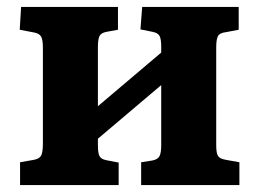

<svg xmlns="http://www.w3.org/2000/svg" viewBox="-20 -535 749 555"><path d="M38 0V-66L78 -73Q94 -76 99 -85.5Q104 -95 104 -121V-396Q104 -420 99 -429Q94 -438 79 -441L37 -449L41 -515H321V-449L288 -443Q272 -440 267.5 -430.5Q263 -421 263 -398V-228L446 -383V-400Q446 -423 441 -431.5Q436 -440 421 -443L386 -450L391 -515H670V-449L633 -442Q615 -440 610 -430.5Q605 -421 605 -398V-115Q605 -93 610 -84.5Q615 -76 633 -73L672 -66V0H388V-66L420 -71Q436 -74 441 -83.5Q446 -93 446 -116V-289L263 -134V-115Q263 -93 267.5 -84Q272 -75 287 -72L323 -65V0Z"/></svg>

Font: Literata 18pt
Style: Bold
Weight: 700
Designer: Latin by Veronika Burian and Jose Scaglione. Greek by Irene Vlachou. Cyrillic by Vera Evstafieva.
Foundry: TypeTogether
Version: Version 3.103;gftools[0.9.29]